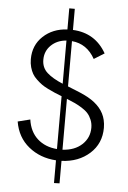

<svg xmlns="http://www.w3.org/2000/svg" viewBox="-61 -854 684 1027"><g transform="rotate(5 280.5 -341.0)"><path d="M508.8 -189.5Q508.8 -105 449.2 -51.3Q389.6 2.4 298.3 6.3V127L268.6 127.9V5.9Q182.6 0.5 121.6 -49.1Q60.5 -98.6 46.4 -183.1L112.8 -199.7Q122.1 -134.3 163.6 -96.9Q205.1 -59.6 268.6 -54.7V-338.4Q244.6 -347.7 230 -354Q215.3 -360.4 193.8 -370.8Q172.4 -381.3 159.2 -390.9Q146 -400.4 130.9 -414.6Q115.7 -428.7 107.2 -443.6Q98.6 -458.5 93 -478.5Q87.4 -498.5 87.4 -521.5Q87.4 -596.7 138.9 -644.8Q190.4 -692.9 268.6 -696.8V-810.1H298.3V-696.8Q418.9 -690.9 478 -586.4L422.4 -551.8Q379.4 -629.4 298.3 -636.7V-393.6Q378.9 -362.3 408.2 -345.7Q487.8 -301.3 503.9 -231.9Q508.8 -211.9 508.8 -189.5ZM154.3 -524.4Q154.3 -481.9 183.8 -455.1Q213.4 -428.2 268.6 -405.3V-637.2Q218.8 -633.3 186.5 -602.1Q154.3 -570.8 154.3 -524.4ZM298.3 -53.7Q363.3 -57.1 402.6 -93.5Q441.9 -129.9 441.9 -184.1Q441.9 -207 433.8 -226.6Q425.8 -246.1 413.8 -259.8Q401.9 -273.4 381.3 -286.4Q360.8 -299.3 343 -307.6Q325.2 -315.9 298.3 -326.7Z"/></g></svg>

Font: HK Grotesk Legacy
Style: Regular
Weight: 400
Designer: Alfredo Marco Pradil
Foundry: Hanken Design Co.
Version: Version 2.022;PS 002.022;hotconv 1.0.88;makeotf.lib2.5.64775